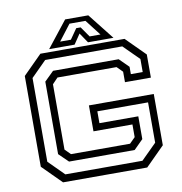

<svg xmlns="http://www.w3.org/2000/svg" viewBox="-92 -944 977 1029"><g transform="rotate(-10 397.0 -429.0)"><path d="M168 0 65 -103V-597L168 -700H626L729 -597V-471H588V-528L557.5 -558.5H236L206 -527V-171.5L236 -141.5H557.5L588 -172V-241H376V-382H729V-103L626 0ZM187.5 -40H607L691 -123.5V-343H415V-278.5H626.5V-154.5L576 -104H219L168 -153.5V-548L219 -598H576L626.5 -548V-508H691V-579L607 -662.5H187.5L104 -579V-123.5ZM330.5 -858H456.5L568.5 -716H430L393.5 -770L357 -716H218.5ZM349.5 -831.5 283.5 -745.5H342L381 -801.5H405L444 -745.5H503L436.5 -831.5Z"/></g></svg>

Font: Tourney Expanded
Style: Regular
Weight: 400
Width: 7
Designer: Tyler Finck
Foundry: Etcetera Type Co
Version: Version 1.010; ttfautohint (v1.8.3)